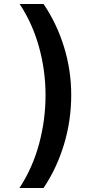

<svg xmlns="http://www.w3.org/2000/svg" viewBox="-20 -812 480 957"><path d="M77 125Q143 24 175 -95.5Q207 -215 207 -337Q207 -460 174.5 -577.5Q142 -695 78 -792H197Q262 -697 298.5 -580Q335 -463 335 -339Q335 -210 298.5 -90.5Q262 29 197 125Z"/></svg>

Font: Noto Sans Bengali SemiCondensed
Style: Bold
Weight: 700
Width: 4
Designer: Jelle Bosma - Monotype Design Team
Foundry: Monotype Imaging Inc.
Version: Version 2.003